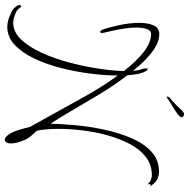

<svg xmlns="http://www.w3.org/2000/svg" viewBox="-18 -680 766 777"><g transform="rotate(90 364.5 -291.0)"><path d="M84 62Q58 62 24 45Q9 38 -2 21Q-4 18 -4 13Q-4 6 1 6Q5 6 8 13V12Q17 24 22 25Q34 31 45.5 34.5Q57 38 68 38Q105 38 135 6.5Q165 -25 188.5 -76Q212 -127 228 -187Q244 -247 253 -306Q262 -365 263 -410Q225 -459 186.5 -489.5Q148 -520 112 -520Q99 -520 93 -502.5Q87 -485 87 -461Q87 -438 91 -411.5Q95 -385 100 -363Q105 -341 108 -329Q109 -326 109 -322Q109 -314 104 -314Q99 -314 95 -325Q86 -350 77 -392Q68 -434 68 -473Q68 -506 78 -529.5Q88 -553 113 -553Q148 -553 186.5 -523.5Q225 -494 262 -447Q260 -473 254 -486Q253 -491 252.5 -494.5Q252 -498 252 -500Q252 -506 255 -506Q260 -506 264 -497Q277 -476 280 -424Q321 -371 359 -307.5Q397 -244 431 -186Q443 -165 454 -147.5Q465 -130 476 -113Q477 -155 482 -211.5Q487 -268 499.5 -327.5Q512 -387 533.5 -438Q555 -489 588.5 -520.5Q622 -552 670 -552Q689 -552 704.5 -543Q720 -534 733 -509Q728 -518 724 -518Q718 -518 722 -503Q717 -513 706 -518Q695 -523 684 -523Q642 -523 610.5 -498.5Q579 -474 557.5 -432.5Q536 -391 522.5 -341.5Q509 -292 503 -241Q497 -190 497 -146Q497 -118 499 -95Q501 -72 505 -56V-57Q517 -45 528 -31Q539 -17 544 -3Q551 13 553.5 26Q556 39 556 48Q556 57 554 61Q550 72 541 72Q530 72 519 55Q509 40 501.5 16Q494 -8 489 -30L440 -118Q406 -180 365.5 -252.5Q325 -325 281 -385Q281 -335 273.5 -275.5Q266 -216 251 -156.5Q236 -97 212.5 -47.5Q189 2 157 32Q125 62 84 62ZM372 -585Q368 -583 368 -583Q366 -583 366.5 -587Q367 -591 369 -593Q374 -598 388.5 -610.5Q403 -623 417 -639Q424 -647 431 -651.5Q438 -656 445 -651Q450 -648 450 -644Q450 -637 437.5 -627.5Q425 -618 407 -607.5Q389 -597 372 -585Z"/></g></svg>

Font: Fuggles
Style: Regular
Weight: 400
Designer: Rob Leuschke
Foundry: Robert E. Leuschke
Version: Version 1.100; ttfautohint (v1.8.3)